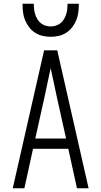

<svg xmlns="http://www.w3.org/2000/svg" viewBox="-20 -1003 540 1023"><path d="M48 0 215 -735H285L452 0H390L344 -210H156L110 0ZM168 -265H332L282 -490Q274 -528 266 -565.5Q258 -603 250 -640Q242 -603 234 -565.5Q226 -528 218 -490ZM250 -807Q228 -807 206.5 -812Q185 -817 166.5 -829Q148 -841 134.5 -859Q121 -877 113 -897Q105 -917 102.5 -939Q100 -961 100 -983H160Q160 -969 161.5 -955Q163 -941 167.5 -927Q172 -913 179 -901Q186 -889 197 -880Q208 -871 222 -866.5Q236 -862 250 -862Q264 -862 278 -866.5Q292 -871 303 -880Q314 -889 321 -901Q328 -913 332.5 -927Q337 -941 338.5 -955Q340 -969 340 -983H400Q400 -961 397.5 -939Q395 -917 387 -897Q379 -877 365.5 -859Q352 -841 333.5 -829Q315 -817 293.5 -812Q272 -807 250 -807Z"/></svg>

Font: Iosevka Term Light
Style: Regular
Weight: 300
Monospace: yes
Designer: Belleve Invis
Foundry: Belleve Invis
Version: Version 9.0.1; ttfautohint (v1.8.3)